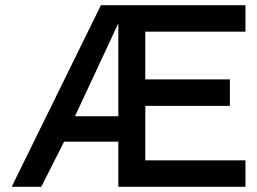

<svg xmlns="http://www.w3.org/2000/svg" viewBox="-20 -720 991 740"><path d="M866 -414V-312H540V-102H926V0H436V-174H227L139 0H25L369 -700H926V-598H540V-414ZM436 -630 269 -272H436Z"/></svg>

Font: Edgecutting Lite Medium
Style: Medium
Weight: 500
Designer: RandomMaerks (Nguyen Gia Bao)
Version: Version 1.0